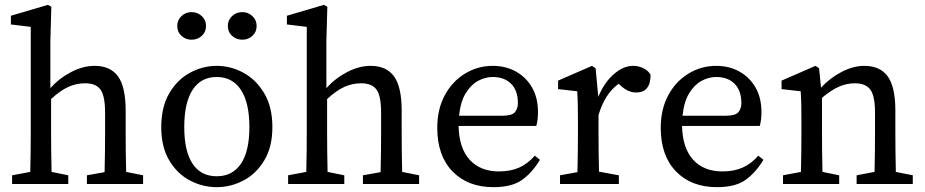

<svg xmlns="http://www.w3.org/2000/svg" viewBox="-20 -760 3820 793"><path d="M30 0V-36L105 -50Q106 -88 106.5 -132.5Q107 -177 107 -210V-649L25 -659V-695L178 -740L192 -732L188 -589V-396Q225 -437 274 -462.5Q323 -488 371 -488Q436 -488 467.5 -444.5Q499 -401 499 -303V-210Q499 -176 499.5 -132Q500 -88 501 -50L571 -36V0H339V-36L412 -49Q413 -87 413.5 -131.5Q414 -176 414 -210V-295Q414 -364 395 -390Q376 -416 332 -416Q295 -416 262 -401Q229 -386 191 -351V-210Q191 -177 191.5 -132.5Q192 -88 193 -50L262 -36V0Z M875 13Q817 13 764.5 -14.5Q712 -42 679 -97.5Q646 -153 646 -235Q646 -318 679 -374.5Q712 -431 764.5 -459.5Q817 -488 875 -488Q933 -488 985.5 -459.5Q1038 -431 1071.5 -374.5Q1105 -318 1105 -235Q1105 -153 1071.5 -97.5Q1038 -42 985.5 -14.5Q933 13 875 13ZM875 -32Q940 -32 975 -83.5Q1010 -135 1010 -235Q1010 -336 975 -389Q940 -442 875 -442Q810 -442 775.5 -389Q741 -336 741 -235Q741 -135 775.5 -83.5Q810 -32 875 -32ZM771 -596Q747 -596 729.5 -612Q712 -628 712 -653Q712 -677 729.5 -693.5Q747 -710 771 -710Q796 -710 813.5 -693.5Q831 -677 831 -653Q831 -628 813.5 -612Q796 -596 771 -596ZM981 -596Q956 -596 938.5 -612Q921 -628 921 -653Q921 -677 938.5 -693.5Q956 -710 981 -710Q1005 -710 1022.5 -693.5Q1040 -677 1040 -653Q1040 -628 1022.5 -612Q1005 -596 981 -596Z M1170 0V-36L1245 -50Q1246 -88 1246.5 -132.5Q1247 -177 1247 -210V-649L1165 -659V-695L1318 -740L1332 -732L1328 -589V-396Q1365 -437 1414 -462.5Q1463 -488 1511 -488Q1576 -488 1607.5 -444.5Q1639 -401 1639 -303V-210Q1639 -176 1639.5 -132Q1640 -88 1641 -50L1711 -36V0H1479V-36L1552 -49Q1553 -87 1553.5 -131.5Q1554 -176 1554 -210V-295Q1554 -364 1535 -390Q1516 -416 1472 -416Q1435 -416 1402 -401Q1369 -386 1331 -351V-210Q1331 -177 1331.5 -132.5Q1332 -88 1333 -50L1402 -36V0Z M2015 -442Q1984 -442 1954.5 -426Q1925 -410 1903.5 -375Q1882 -340 1876 -282H2054Q2095 -282 2107 -297Q2119 -312 2119 -334Q2119 -386 2091 -414Q2063 -442 2015 -442ZM2018 13Q1912 13 1849 -52Q1786 -117 1786 -232Q1786 -309 1817 -366.5Q1848 -424 1900.5 -456Q1953 -488 2015 -488Q2068 -488 2110 -465Q2152 -442 2177 -399.5Q2202 -357 2202 -296Q2202 -279 2200 -264.5Q2198 -250 2195 -240H1874Q1876 -148 1920 -100Q1964 -52 2041 -52Q2088 -52 2123.5 -67.5Q2159 -83 2189 -117L2210 -100Q2179 -48 2137 -17.5Q2095 13 2018 13Z M2293 0V-36L2365 -49Q2366 -87 2366.5 -131.5Q2367 -176 2367 -210V-258Q2367 -299 2366.5 -326Q2366 -353 2364 -383L2285 -392V-427L2425 -488L2440 -478L2451 -360Q2476 -420 2515.5 -454Q2555 -488 2595 -488Q2618 -488 2638 -478Q2658 -468 2667 -451Q2667 -378 2608 -378Q2591 -378 2576 -384.5Q2561 -391 2547 -403L2535 -414Q2505 -392 2485 -360Q2465 -328 2452 -285V-210Q2452 -177 2452.5 -133Q2453 -89 2454 -51L2536 -36V0Z M2938 -442Q2907 -442 2877.5 -426Q2848 -410 2826.5 -375Q2805 -340 2799 -282H2977Q3018 -282 3030 -297Q3042 -312 3042 -334Q3042 -386 3014 -414Q2986 -442 2938 -442ZM2941 13Q2835 13 2772 -52Q2709 -117 2709 -232Q2709 -309 2740 -366.5Q2771 -424 2823.5 -456Q2876 -488 2938 -488Q2991 -488 3033 -465Q3075 -442 3100 -399.5Q3125 -357 3125 -296Q3125 -279 3123 -264.5Q3121 -250 3118 -240H2797Q2799 -148 2843 -100Q2887 -52 2964 -52Q3011 -52 3046.5 -67.5Q3082 -83 3112 -117L3133 -100Q3102 -48 3060 -17.5Q3018 13 2941 13Z M3214 0V-36L3288 -50Q3289 -88 3289.5 -132Q3290 -176 3290 -210V-258Q3290 -299 3289.5 -326Q3289 -353 3287 -383L3208 -392V-427L3348 -488L3363 -478L3371 -398Q3408 -438 3456 -463Q3504 -488 3550 -488Q3615 -488 3646.5 -444.5Q3678 -401 3678 -303V-210Q3678 -176 3678.5 -132Q3679 -88 3680 -50L3750 -36V0H3518V-36L3592 -50Q3593 -87 3593.5 -131.5Q3594 -176 3594 -210V-295Q3594 -364 3574.5 -390Q3555 -416 3511 -416Q3477 -416 3445 -402Q3413 -388 3375 -356V-210Q3375 -177 3375.5 -132.5Q3376 -88 3377 -50L3446 -36V0Z"/></svg>

Font: Source Serif 4
Style: Regular
Weight: 400
Designer: Frank Grießhammer
Foundry: Adobe
Version: Version 4.005;hotconv 1.1.0;makeotfexe 2.6.0